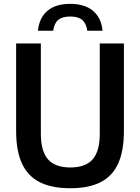

<svg xmlns="http://www.w3.org/2000/svg" viewBox="-20 -965 725 994"><path d="M63.5 -287V-740H191.5V-273Q191.5 -181.5 228.8 -139.8Q266 -98 344 -98Q422.5 -98 459.5 -139.8Q496.5 -181.5 496.5 -273V-740H621.5V-287Q621.5 -184.5 592 -119Q562.5 -53.5 501.2 -22Q440 9.5 344 9.5Q247.5 9.5 185.5 -22Q123.5 -53.5 93.5 -119Q63.5 -184.5 63.5 -287ZM343.5 -945Q419 -945 461.8 -908.8Q504.5 -872.5 511 -806H432Q426.5 -844 405.8 -861.8Q385 -879.5 343.5 -879.5Q302 -879.5 281.2 -861.8Q260.5 -844 255.5 -806H176.5Q183 -873 225.5 -909Q268 -945 343.5 -945Z"/></svg>

Font: Encode Sans Semi Condensed SmBd
Style: Regular
Weight: 600
Width: 4
Designer: Multiple Designers
Foundry: Impallari Type
Version: Version 2.000